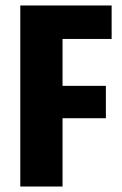

<svg xmlns="http://www.w3.org/2000/svg" viewBox="-20 -680 443 700"><path d="M54 0V-660H387V-538H208V-367H366V-249H208V0Z"/></svg>

Font: Bricolage Grotesque 12pt Condensed ExtraBold
Style: Regular
Weight: 800
Width: 3
Designer: Mathieu Triay
Foundry: Atelier Triay
Version: Version 1.001; ttfautohint (v1.8.4.7-5d5b);gftools[0.9.33.de